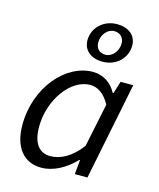

<svg xmlns="http://www.w3.org/2000/svg" viewBox="-114 -831 765 924"><g transform="rotate(15 268.5 -369.0)"><path d="M236 -639C236 -586 278 -557 332 -557C402 -557 451 -608 451 -668C451 -721 410 -750 355 -750C286 -750 236 -699 236 -639ZM399 -665C399 -626 370 -593 337 -593C306 -593 289 -613 289 -642C289 -681 317 -714 350 -714C381 -714 399 -693 399 -665ZM39 -164C39 -50 94 12 179 12C240 12 300 -22 348 -72H351L344 0H407L505 -486H442L423 -425H419C396 -469 354 -498 302 -498C167 -498 39 -351 39 -164ZM359 -145C312 -82 258 -53 207 -53C153 -53 119 -92 119 -176C119 -310 208 -434 305 -434C342 -434 376 -413 404 -362Z"/></g></svg>

Font: Cambridge Sans Italic
Style: Regular
Weight: 400
Italic angle: -11°
Version: Version 2.000;PS 002.000;hotconv 1.0.88;makeotf.lib2.5.64775